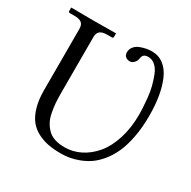

<svg xmlns="http://www.w3.org/2000/svg" viewBox="-151 -803 953 960"><g transform="rotate(30 325.5 -323.0)"><path d="M88.9 -220.2C88.9 -183.8 92.9 -151.7 100.8 -124C108.8 -96.4 119.5 -74 133.1 -56.9C146.6 -39.8 163.4 -26 183.6 -15.6C203.8 -5.2 224.7 2 246.3 6.1C268 10.2 292.5 12.2 319.8 12.2C335.8 12.2 351.7 10.9 367.7 8.3C383.6 5.7 401.4 0.7 420.9 -6.6C440.4 -13.9 458.7 -23.4 475.8 -34.9C492.9 -46.5 509.8 -62.3 526.4 -82.3C543 -102.3 557.2 -125.3 569.1 -151.4C581 -177.4 590.6 -209.3 597.9 -247.1C605.2 -284.8 608.9 -326.5 608.9 -372.1C608.9 -411.8 606.1 -448.3 600.6 -481.7C595.1 -515.1 586.6 -545.2 575.2 -572C563.8 -598.9 548.3 -620 528.6 -635.3C508.9 -650.6 485.7 -658.2 459 -658.2C449.2 -658.2 438.8 -657.1 427.7 -655C416.7 -652.9 405.3 -649.6 393.6 -645C381.8 -640.5 372.2 -633.5 364.5 -624.3C356.9 -615 353 -604.2 353 -591.8C353 -580.4 356.5 -572.1 363.5 -566.9C370.5 -561.7 378.1 -559.1 386.2 -559.1C395.3 -559.1 403.1 -562.3 409.4 -568.6C415.8 -575 419.8 -580.8 421.4 -586.2C423 -591.6 424.2 -596.5 424.8 -601.1C427.4 -617 438.5 -625 458 -625C473 -625 486.5 -619.6 498.5 -608.9C510.6 -598.1 520.2 -583.7 527.3 -565.4C534.5 -547.2 540.6 -528.2 545.7 -508.5C550.7 -488.9 554.3 -467.9 556.4 -445.8C558.5 -423.7 560 -405.5 560.8 -391.4C561.6 -377.2 562 -364.4 562 -353C562 -300.9 555.3 -253.7 541.7 -211.2C528.2 -168.7 510.1 -134 487.3 -107.2C464.5 -80.3 438.8 -59.7 410.2 -45.4C381.5 -31.1 351.4 -23.9 319.8 -23.9C298.7 -23.9 279.9 -26.5 263.7 -31.7C247.4 -36.9 233.9 -44.8 223.1 -55.4C212.4 -66 203.5 -77.7 196.3 -90.6C189.1 -103.4 183.7 -118.8 179.9 -136.7C176.2 -154.6 173.6 -172.3 172.1 -189.7C170.7 -207.1 169.9 -226.9 169.9 -249V-574.2C169.9 -588.9 174.2 -599.9 182.6 -607.2C191.1 -614.5 205.2 -618.2 225.1 -618.2H251C256.2 -618.2 258.8 -620.8 258.8 -626V-645L256.8 -646L127.9 -645C101.9 -645 59.9 -645.3 2 -646L0 -645V-626C0 -620.8 2.6 -618.2 7.8 -618.2H35.2C54.4 -618.2 68.1 -614.7 76.4 -607.7C84.7 -600.7 88.9 -589.5 88.9 -574.2Z"/></g></svg>

Font: Linux Biolinum G
Style: Bold
Weight: 700
Designer: Philipp H. Poll
Foundry: Philipp H. Poll
Version: Version 1.1.0